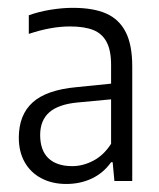

<svg xmlns="http://www.w3.org/2000/svg" viewBox="-20 -767 407 490"><path d="M317.5 -597.5V-305H272L267.5 -353H263.5Q244 -325.5 214.5 -311.5Q185 -297.5 149 -297.5Q113.5 -297.5 86 -311.8Q58.5 -326 43.2 -352.8Q28 -379.5 28 -415.5Q28 -473.5 63.2 -505.5Q98.5 -537.5 174.5 -544.5L263.5 -553.5V-601.5Q263.5 -638.5 252 -660Q240.5 -681.5 217.8 -690.5Q195 -699.5 158.5 -699.5Q110.5 -699.5 53.5 -680.5V-728Q78 -737 108.2 -742Q138.5 -747 166 -747Q218 -747 251 -732.5Q284 -718 300.8 -685.2Q317.5 -652.5 317.5 -597.5ZM263.5 -400V-513.5L178.5 -505.5Q129.5 -501 106 -480.5Q82.5 -460 82.5 -422.5Q82.5 -383 103.8 -363Q125 -343 164.5 -343Q191.5 -343 218 -356.8Q244.5 -370.5 263.5 -400Z"/></svg>

Font: Encode Sans Condensed Light
Style: Regular
Weight: 300
Width: 3
Designer: Multiple Designers
Foundry: Impallari Type
Version: Version 2.000